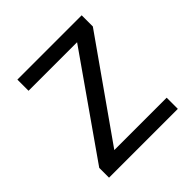

<svg xmlns="http://www.w3.org/2000/svg" viewBox="-149 -650 766 766"><g transform="rotate(-45 234.0 -267.5)"><path d="M428.2 0H40V-55.2L332 -472.2H58.1V-535.2H420.9V-472.2L132.8 -63H428.2Z"/></g></svg>

Font: QFn1     
Style: Regular
Weight: 400
Foundry: Ascender Corporation
Version: Version 1.10